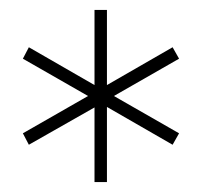

<svg xmlns="http://www.w3.org/2000/svg" viewBox="-20 -762 405 386"><path d="M340 -644 327 -667 195 -591V-742H170V-591L38 -667L26 -644L157 -569L26 -494L38 -471L170 -546V-396H195V-547L327 -471L340 -494L209 -569Z"/></svg>

Font: Talent ExtraLight
Style: Regular
Weight: 200
Designer: Mike Powis
Version: Version 1.001;hotconv 1.0.109;makeotfexe 2.5.65596